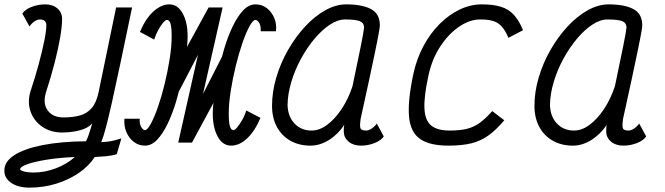

<svg xmlns="http://www.w3.org/2000/svg" viewBox="-20 -652 3040 878"><path d="M115 206Q63 206 31 184Q-1 162 0 127Q0 87 45.5 57.5Q91 28 175 11.5Q259 -5 373 -6Q379 -17 384.5 -32.5Q390 -48 394.5 -63.5Q399 -79 402 -89Q390 -73 366.5 -63.5Q343 -54 316 -50Q289 -46 265 -46Q211 -46 172.5 -73Q134 -100 119.5 -143Q105 -186 119 -233Q141 -299 157 -358.5Q173 -418 182.5 -465Q192 -512 192 -539Q191 -551 183.5 -557Q176 -563 163 -563Q151 -563 138 -554.5Q125 -546 115 -531L82 -590Q96 -610 126 -621Q156 -632 186 -632Q221 -632 242.5 -613.5Q264 -595 264 -565Q264 -534 255.5 -483Q247 -432 230.5 -367.5Q214 -303 190 -229Q175 -178 198.5 -146.5Q222 -115 270 -115Q313 -115 345.5 -124Q378 -133 399.5 -158Q421 -183 431 -231L511 -618H584Q554 -474 531.5 -367Q509 -260 492.5 -186.5Q476 -113 464 -68Q452 -23 443 -2Q464 -3 478 -5Q492 -7 505 -10.5Q518 -14 535 -19L514 53Q492 60 464.5 62.5Q437 65 413 66Q386 108 339.5 139.5Q293 171 235.5 188.5Q178 206 115 206ZM132 137Q185 137 236 117.5Q287 98 322 66Q251 69 195 78Q139 87 106 98.5Q73 110 72 122Q72 127 89.5 132Q107 137 132 137Z M795 0 1000 -402 1060 -374 858 0H795L934 -618H998L792 -222L732 -249L934 -618H998L858 0ZM643 14Q614 14 591.5 -3.5Q569 -21 557.5 -49Q546 -77 549 -109H619Q617 -86 625.5 -71.5Q634 -57 643 -57Q654 -57 670 -86.5Q686 -116 702.5 -163.5Q719 -211 733 -268.5Q747 -326 756 -383Q765 -440 765 -487Q765 -525 760 -543Q755 -561 743 -561Q737 -561 726.5 -549Q716 -537 704.5 -516.5Q693 -496 685 -471L620 -506Q645 -566 681 -599Q717 -632 754 -632Q793 -632 815.5 -590.5Q838 -549 838 -487Q838 -455 831.5 -406Q825 -357 813.5 -300.5Q802 -244 785.5 -188.5Q769 -133 747 -87Q725 -41 699 -13.5Q673 14 643 14ZM1037 14Q998 14 975.5 -27.5Q953 -69 953 -132Q953 -164 959.5 -213Q966 -262 977.5 -318.5Q989 -375 1005.5 -430Q1022 -485 1044 -531Q1066 -577 1092 -604.5Q1118 -632 1148 -632Q1178 -632 1200 -615Q1222 -598 1234 -570Q1246 -542 1242 -509H1172Q1174 -533 1165.5 -547Q1157 -561 1148 -561Q1137 -561 1121 -532Q1105 -503 1088.5 -455Q1072 -407 1058 -350Q1044 -293 1035 -235.5Q1026 -178 1026 -132Q1026 -95 1031 -76Q1036 -57 1048 -57Q1054 -57 1064.5 -69.5Q1075 -82 1087 -102.5Q1099 -123 1106 -147L1171 -113Q1146 -53 1110.5 -19.5Q1075 14 1037 14Z M1703 -87 1735 -28Q1722 -9 1692 2.5Q1662 14 1631 14Q1596 14 1574.5 -4Q1553 -22 1552 -49Q1552 -58 1552.5 -68Q1553 -78 1555 -82Q1526 -38 1484.5 -12Q1443 14 1400 14Q1347 14 1307 -9Q1267 -32 1245.5 -73Q1224 -114 1224 -168Q1224 -232 1243.5 -298Q1263 -364 1297.5 -424Q1332 -484 1375.5 -531Q1419 -578 1467.5 -605Q1516 -632 1563 -632Q1636 -632 1676.5 -610.5Q1717 -589 1717 -536Q1717 -532 1715.5 -520.5Q1714 -509 1709 -483.5Q1704 -458 1694.5 -411.5Q1685 -365 1669 -291Q1653 -217 1629 -108Q1625 -82 1627.5 -68.5Q1630 -55 1654 -55Q1666 -55 1679.5 -64Q1693 -73 1703 -87ZM1405 -55Q1441 -55 1476.5 -81.5Q1512 -108 1542.5 -154Q1573 -200 1592 -258Q1615 -367 1629.5 -439Q1644 -511 1645 -527Q1644 -548 1624.5 -555.5Q1605 -563 1558 -563Q1525 -563 1489 -539.5Q1453 -516 1418.5 -475Q1384 -434 1356.5 -383.5Q1329 -333 1312.5 -278.5Q1296 -224 1295 -173Q1296 -120 1326.5 -87.5Q1357 -55 1405 -55Z M2231 -144 2286 -102Q2249 -58 2213.5 -32.5Q2178 -7 2135 3.5Q2092 14 2030 14Q1945 14 1901 -16.5Q1857 -47 1850.5 -118.5Q1844 -190 1870 -313Q1885 -383 1916.5 -441.5Q1948 -500 1990.5 -542.5Q2033 -585 2082.5 -608.5Q2132 -632 2182 -632Q2236 -632 2271 -621Q2306 -610 2329.5 -584.5Q2353 -559 2372 -514L2305 -479Q2291 -512 2274.5 -530.5Q2258 -549 2235 -556Q2212 -563 2176 -563Q2128 -563 2079.5 -530Q2031 -497 1993 -439Q1955 -381 1939 -305Q1918 -209 1921 -154.5Q1924 -100 1952.5 -77.5Q1981 -55 2036 -55Q2084 -55 2115.5 -63Q2147 -71 2173.5 -90Q2200 -109 2231 -144Z M2903 -87 2935 -28Q2922 -9 2892 2.5Q2862 14 2831 14Q2796 14 2774.5 -4Q2753 -22 2752 -49Q2752 -58 2752.5 -68Q2753 -78 2755 -82Q2726 -38 2684.5 -12Q2643 14 2600 14Q2547 14 2507 -9Q2467 -32 2445.5 -73Q2424 -114 2424 -168Q2424 -232 2443.5 -298Q2463 -364 2497.5 -424Q2532 -484 2575.5 -531Q2619 -578 2667.5 -605Q2716 -632 2763 -632Q2836 -632 2876.5 -610.5Q2917 -589 2917 -536Q2917 -532 2915.5 -520.5Q2914 -509 2909 -483.5Q2904 -458 2894.5 -411.5Q2885 -365 2869 -291Q2853 -217 2829 -108Q2825 -82 2827.5 -68.5Q2830 -55 2854 -55Q2866 -55 2879.5 -64Q2893 -73 2903 -87ZM2605 -55Q2641 -55 2676.5 -81.5Q2712 -108 2742.5 -154Q2773 -200 2792 -258Q2815 -367 2829.5 -439Q2844 -511 2845 -527Q2844 -548 2824.5 -555.5Q2805 -563 2758 -563Q2725 -563 2689 -539.5Q2653 -516 2618.5 -475Q2584 -434 2556.5 -383.5Q2529 -333 2512.5 -278.5Q2496 -224 2495 -173Q2496 -120 2526.5 -87.5Q2557 -55 2605 -55Z"/></svg>

Font: Victor Mono
Style: Italic
Weight: 400
Italic angle: -12°
Monospace: yes
Designer: Rune Bjørnerås
Version: Version 1.561;gftools[0.9.30]